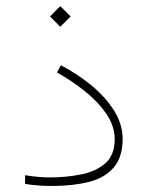

<svg xmlns="http://www.w3.org/2000/svg" viewBox="-20 -617 489 636"><path d="M179.7 -596.7 213.9 -562.5 179.7 -528.3 145.5 -562.5ZM144.5 -29.3Q198.7 -29.3 248 -39.1Q297.4 -48.8 328.6 -75.9Q359.9 -103 359.9 -155.8Q359.9 -200.2 331.5 -241Q303.2 -281.7 259.3 -316.4Q215.3 -351.1 168.5 -377L181.6 -400.9Q237.8 -371.6 284.2 -333Q330.6 -294.4 358.4 -249.8Q386.2 -205.1 386.2 -157.2Q386.2 -96.2 356.7 -62Q327.1 -27.8 274.4 -14.4Q221.7 -1 151.9 -1Q105.5 -1 63 -7.8V-36.6Q107.9 -29.3 144.5 -29.3Z"/></svg>

Font: Vazirmatn UI NL Thin
Style: Regular
Weight: 100
Designer: Saber Rastikerdar
Foundry: Saber Rastikerdar
Version: Version 33.003